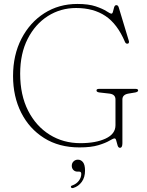

<svg xmlns="http://www.w3.org/2000/svg" viewBox="-20 -732 741 971"><path d="M599 -7.5Q599 15.5 586.5 15.5Q578.5 15.5 574.8 3.8Q571 -8 568.2 -20Q565.5 -32 559.5 -32Q552.5 -32 533.5 -20.5Q514.5 -9 477.8 2.2Q441 13.5 381.5 13.5Q278.5 13.5 203.2 -33.8Q128 -81 87 -162.5Q46 -244 46 -347.5Q46 -454 88.5 -536.2Q131 -618.5 204.2 -665.2Q277.5 -712 371 -712Q428 -712 464 -699.8Q500 -687.5 518.8 -675.2Q537.5 -663 543.5 -663Q549 -663 551.5 -673.8Q554 -684.5 557.2 -695.2Q560.5 -706 568.5 -706Q577 -706 580.5 -694.5L631.5 -525.5Q633.5 -520 631.5 -515.5Q629.5 -511 624.5 -511Q616 -510.5 612 -520Q573.5 -611 513.2 -651.2Q453 -691.5 365 -691.5Q286.5 -691.5 222.2 -650.8Q158 -610 120 -535.5Q82 -461 82 -359.5Q82 -251 122.2 -172.2Q162.5 -93.5 231.2 -50.8Q300 -8 386.5 -8Q464.5 -8 514.2 -31.2Q564 -54.5 564 -98.5V-229Q564 -254.5 534.5 -258.5L482 -264.5Q468 -266.5 468 -274.5Q468 -282.5 480.5 -282.5H666Q678.5 -282.5 678.5 -274.5Q678.5 -267.5 664.5 -264.5L628.5 -258.5Q599 -253 599 -229ZM372.5 136Q359 136 351 127.5Q343 119 343 106.5Q343 93 352 84.2Q361 75.5 374 75.5Q389.5 75.5 399.8 88.5Q410 101.5 410 131Q410 165 393.5 187.8Q377 210.5 351 218.5Q342 221 339 215Q336.5 208.5 345 206Q366.5 198.5 378.8 182Q391 165.5 391 147.5Q391 136 381 136Z"/></svg>

Font: Fraunces 72pt S050 Thin
Style: Regular
Weight: 100
Version: Version 1.000; ttfautohint (v1.8.3)